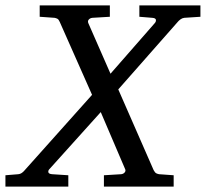

<svg xmlns="http://www.w3.org/2000/svg" viewBox="-64 -691 762 711"><path d="M618.2 -625Q610.4 -624 603.8 -618.9Q597.2 -613.8 594.2 -609.9L374 -359.9L504.9 -61Q509.8 -51.8 514.6 -49.3Q519.5 -46.9 524.9 -45.9L579.1 -42V0H320.8V-42L384.8 -45.9Q393.1 -46.9 397.9 -52.7Q402.8 -58.6 398.9 -65.9L309.1 -275.9L120.1 -65.9Q113.8 -60.1 115 -53.5Q116.2 -46.9 128.9 -45.9L189 -42V0H-43.9V-42L3.9 -45.9Q12.2 -46.9 18.6 -52Q24.9 -57.1 27.8 -61L276.9 -339.8L157.2 -609.9Q153.3 -619.1 148.4 -621.6Q143.6 -624 138.2 -625L83 -628.9V-670.9H342.8V-628.9L277.8 -625Q269.5 -624 264.6 -618.4Q259.8 -612.8 263.2 -605L345.2 -418L508.8 -605Q514.2 -610.8 513.4 -617.4Q512.7 -624 500 -625L452.1 -628.9V-670.9H678.2V-628.9Z"/></svg>

Font: Charis SIL Eur
Style: Italic
Weight: 400
Italic angle: -11°
Foundry: SIL International
Version: Version 5.000